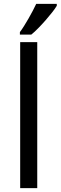

<svg xmlns="http://www.w3.org/2000/svg" viewBox="-20 -979 315 999"><path d="M173.8 0H85V-759.8H173.8ZM83.5 -812Q94.2 -826.2 105.7 -844.7Q117.2 -863.3 128.7 -883.1Q140.1 -902.8 150.4 -922.6Q160.6 -942.4 168.5 -959H275.4V-948.7Q267.6 -935.5 252.2 -915.8Q236.8 -896 218 -874.5Q199.2 -853 179.4 -832.8Q159.7 -812.5 142.6 -798.8H83.5Z"/></svg>

Font: Genotype
Style: Regular
Weight: 400
Foundry: Ascender Corporation
Version: Version 1.00